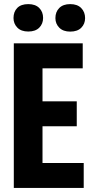

<svg xmlns="http://www.w3.org/2000/svg" viewBox="-20 -924 450 944"><path d="M47.9 0H391.6V-122.6H189V-303.2H357.4V-425.8H189V-587.9H386.7V-710.9H47.9ZM46.4 -835.4Q46.4 -807.6 65.2 -788.3Q84 -769 119.1 -769Q154.3 -769 173.1 -788.1Q191.9 -807.1 191.9 -835.9Q191.9 -865.7 172.9 -884.8Q153.8 -903.8 119.1 -903.8Q83.5 -903.8 64.9 -885Q46.4 -866.2 46.4 -835.4ZM252.4 -835Q252.4 -807.1 271.5 -787.8Q290.5 -768.6 325.2 -768.6Q360.8 -768.6 379.6 -787.6Q398.4 -806.6 398.4 -835Q398.4 -864.7 379.4 -884.3Q360.4 -903.8 325.2 -903.8Q290.5 -903.8 271.5 -884.8Q252.4 -865.7 252.4 -835Z"/></svg>

Font: Roboto Flex
Style: wght 700 wdth 25 opsz 34 GRAD 0.00 slnt 0.00 XTRA 468 XOPQ 96 YOPQ 79 YTLC 514 YTUC 712 YTAS 750 YTDE -203.00 YTFI 738
Weight: 700
Width: 1
Designer: Berlow after Robertson
Foundry: Google
Version: Version 3.100